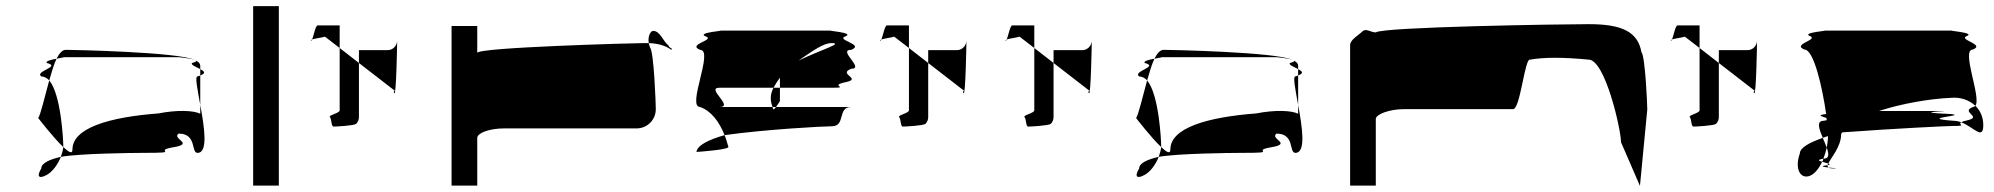

<svg xmlns="http://www.w3.org/2000/svg" viewBox="-20 -795 6521 628"><path d="M105 -409C105 -409 154 -345 187 -314V-318C187 -335 180 -486 141 -532C126 -478 113 -420 105 -409ZM115 -244C98 -216 109 -210 131 -222C150 -231 169 -256 179 -282C144 -274 115 -262 115 -244ZM115 -545C124 -545 134 -540 141 -532C149 -559 156 -584 165 -603C148 -600 128 -595 133 -589C182 -577 92 -562 115 -545ZM165 -603C184 -607 200 -608 177 -608H564C561 -608 603 -605 617 -599C564 -625 215 -632 195 -632C184 -632 174 -621 165 -603ZM179 -282C240 -293 414 -295 450 -295C579 -295 477 -301 545 -313C619 -325 541 -340 564 -358C625 -358 604 -295 626 -295C662 -295 648 -381 635 -452V-423C613 -434 559 -436 498 -424C339 -412 217 -377 217 -306C217 -290 205 -297 187 -314C186 -304 183 -293 179 -282ZM608 -589C603 -583 622 -576 635 -569V-580C635 -587 630 -592 621 -597C624 -595 621 -592 608 -589ZM617 -599C618 -598 620 -598 621 -597C620 -598 619 -598 617 -599ZM626 -545C617 -545 626 -502 635 -452V-548ZM635 -548C655 -556 648 -562 635 -569Z M808 -188H892V-775H808Z M997 -662C998 -661 1000 -663 1001 -666C998 -665 996 -663 997 -662ZM1001 -666C1009 -669 1028 -671 1043 -675L1091 -638V-712H1019C1012 -712 1006 -678 1001 -666ZM1059 -412C1065 -406 1063 -381 1071 -381C1080 -381 1138 -384 1145 -390C1151 -396 1154 -404 1154 -412V-589L1091 -638V-434C1091 -425 1053 -418 1059 -412ZM1154 -589 1269 -500C1277 -500 1263 -497 1270 -490C1276 -484 1279 -647 1279 -661C1278 -644 1264 -631 1248 -631H1154ZM1279 -662V-661Z M1457 -188H1541V-344C1541 -360 1581 -375 1629 -375H2062C2097 -375 2125 -403 2125 -438C2125 -454 2119 -627 2106 -640C2104 -645 2103 -650 2102 -654H2084C2055 -654 1541 -640 1541 -622V-710H1457ZM2102 -654C2130 -653 2155 -647 2176 -632C2182 -638 2167 -638 2167 -646C2148 -660 2140 -694 2116 -694C2109 -694 2098 -678 2102 -654Z M2258 -298C2272 -299 2372 -306 2362 -316C2358 -329 2355 -341 2350 -353C2301 -339 2261 -321 2258 -298ZM2270 -445C2306 -432 2332 -398 2350 -353C2485 -372 2675 -382 2701 -382C2747 -382 2718 -445 2764 -445H2518C2512 -437 2509 -433 2507 -445H2333C2383 -445 2287 -508 2333 -508H2510C2516 -519 2523 -530 2531 -541V-508H2701C2764 -508 2688 -514 2745 -526C2803 -538 2718 -552 2764 -570C2810 -570 2718 -632 2764 -632C2810 -650 2712 -664 2745 -676C2779 -689 2673 -695 2701 -695H2333C2361 -695 2255 -689 2288 -676C2322 -664 2225 -650 2270 -632C2316 -632 2225 -445 2270 -445ZM2501 -474C2501 -460 2505 -451 2507 -445H2518C2524 -453 2531 -464 2531 -464V-508H2510C2504 -496 2501 -485 2501 -474ZM2592 -597C2640 -630 2674 -654 2699 -654C2741 -654 2672 -635 2592 -597Z M2859 -662C2860 -661 2862 -663 2863 -666C2860 -665 2858 -663 2859 -662ZM2863 -666C2871 -669 2890 -671 2905 -675L2953 -638V-712H2881C2874 -712 2868 -678 2863 -666ZM2921 -412C2927 -406 2925 -381 2933 -381C2942 -381 3000 -384 3007 -390C3013 -396 3016 -404 3016 -412V-589L2953 -638V-434C2953 -425 2915 -418 2921 -412ZM3016 -589 3131 -500C3139 -500 3125 -497 3132 -490C3138 -484 3141 -647 3141 -661C3140 -644 3126 -631 3110 -631H3016ZM3141 -662V-661Z M3269 -662C3270 -661 3272 -663 3273 -666C3270 -665 3268 -663 3269 -662ZM3273 -666C3281 -669 3300 -671 3315 -675L3363 -638V-712H3291C3284 -712 3278 -678 3273 -666ZM3331 -412C3337 -406 3335 -381 3343 -381C3352 -381 3410 -384 3417 -390C3423 -396 3426 -404 3426 -412V-589L3363 -638V-434C3363 -425 3325 -418 3331 -412ZM3426 -589 3541 -500C3549 -500 3535 -497 3542 -490C3548 -484 3551 -647 3551 -661C3550 -644 3536 -631 3520 -631H3426ZM3551 -662V-661Z M3696 -409C3696 -409 3745 -345 3778 -314V-318C3778 -335 3771 -486 3732 -532C3717 -478 3704 -420 3696 -409ZM3706 -244C3689 -216 3700 -210 3722 -222C3741 -231 3760 -256 3770 -282C3735 -274 3706 -262 3706 -244ZM3706 -545C3715 -545 3725 -540 3732 -532C3740 -559 3747 -584 3756 -603C3739 -600 3719 -595 3724 -589C3773 -577 3683 -562 3706 -545ZM3756 -603C3775 -607 3791 -608 3768 -608H4155C4152 -608 4194 -605 4208 -599C4155 -625 3806 -632 3786 -632C3775 -632 3765 -621 3756 -603ZM3770 -282C3831 -293 4005 -295 4041 -295C4170 -295 4068 -301 4136 -313C4210 -325 4132 -340 4155 -358C4216 -358 4195 -295 4217 -295C4253 -295 4239 -381 4226 -452V-423C4204 -434 4150 -436 4089 -424C3930 -412 3808 -377 3808 -306C3808 -290 3796 -297 3778 -314C3777 -304 3774 -293 3770 -282ZM4199 -589C4194 -583 4213 -576 4226 -569V-580C4226 -587 4221 -592 4212 -597C4215 -595 4212 -592 4199 -589ZM4208 -599C4209 -598 4211 -598 4212 -597C4211 -598 4210 -598 4208 -599ZM4217 -545C4208 -545 4217 -502 4226 -452V-548ZM4226 -548C4246 -556 4239 -562 4226 -569Z M4396 -188H4480V-406C4480 -421 4525 -438 4571 -438H4929C4953 -438 4967 -607 4985 -600C5031 -608 5092 -608 5176 -600C5230 -600 5282 -372 5282 -330L5344 -187L5368 -437C5368 -454 5361 -612 5349 -624C5337 -692 5284 -716 5176 -716C5088 -716 4501 -707 4480 -689C4463 -689 4448 -704 4436 -692C4424 -680 4396 -665 4396 -648Z M5445 -662C5446 -661 5448 -663 5449 -666C5446 -665 5444 -663 5445 -662ZM5449 -666C5457 -669 5476 -671 5491 -675L5539 -638V-712H5467C5460 -712 5454 -678 5449 -666ZM5507 -412C5513 -406 5511 -381 5519 -381C5528 -381 5586 -384 5593 -390C5599 -396 5602 -404 5602 -412V-589L5539 -638V-434C5539 -425 5501 -418 5507 -412ZM5602 -589 5717 -500C5725 -500 5711 -497 5718 -490C5724 -484 5727 -647 5727 -661C5726 -644 5712 -631 5696 -631H5602ZM5727 -662V-661Z M5867 -293C5849 -242 5869 -208 5900 -220C5915 -226 5929 -243 5940 -266C5929 -269 5922 -272 5944 -276C5948 -287 5952 -299 5955 -312C5951 -322 5947 -333 5942 -344C5899 -329 5867 -312 5867 -293ZM5882 -633C5913 -633 5941 -507 5953 -422C5918 -418 5942 -414 5954 -409C5954 -407 5955 -404 5955 -402C5953 -401 5949 -401 5945 -400C5920 -400 5930 -373 5942 -344C5948 -346 5953 -348 5959 -350C5959 -337 5957 -324 5955 -312C5962 -292 5964 -276 5945 -276H5944C5943 -272 5942 -269 5940 -266C5946 -264 5955 -262 5960 -260C5969 -280 6002 -315 6002 -356C6002 -358 6005 -360 6005 -362C6182 -375 6350 -383 6369 -383C6417 -383 6381 -387 6395 -395C6387 -398 6377 -400 6369 -400C6246 -409 6419 -416 6361 -422C6201 -429 6399 -432 6320 -432H6126C6199 -456 6291 -472 6361 -475C6392 -478 6421 -468 6441 -449C6462 -475 6393 -633 6433 -633C6475 -650 6383 -665 6413 -677C6444 -689 6339 -695 6369 -695H5945C5970 -695 5870 -689 5900 -677C5930 -665 5839 -650 5882 -633ZM5953 -254C5931 -251 5945 -249 5961 -247C5958 -249 5957 -252 5958 -255C5957 -255 5955 -254 5953 -254ZM5958 -255C5968 -257 5966 -258 5960 -260C5959 -258 5958 -257 5958 -255ZM5961 -247C5964 -245 5968 -244 5976 -244C5999 -244 5979 -245 5961 -247ZM6395 -395C6436 -379 6467 -335 6467 -386C6467 -410 6458 -433 6441 -449C6439 -447 6436 -445 6433 -445C6390 -428 6468 -413 6413 -401C6403 -399 6398 -397 6395 -395Z"/></svg>

Font: bitstorm
Style: maxext
Weight: 400
Version: Version 0.2